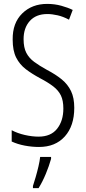

<svg xmlns="http://www.w3.org/2000/svg" viewBox="-20 -744 441 985"><path d="M361 -191Q361 -98 312.5 -44Q264 10 180 10Q144 10 107 3Q70 -4 40 -18V-76Q70 -60 107.5 -51.5Q145 -43 178 -43Q241 -43 273 -83.5Q305 -124 305 -187Q305 -228 292.5 -254Q280 -280 253.5 -300.5Q227 -321 185 -343Q144 -365 112.5 -389Q81 -413 63 -448.5Q45 -484 45 -541Q44 -626 94 -675Q144 -724 222 -724Q260 -724 294.5 -714.5Q329 -705 353 -693L334 -643Q304 -659 275.5 -665.5Q247 -672 223 -672Q165 -672 133 -636.5Q101 -601 101 -543Q101 -500 115 -473Q129 -446 155.5 -426.5Q182 -407 220 -386Q266 -362 297 -336.5Q328 -311 344.5 -276.5Q361 -242 361 -191ZM242 71Q232 107 215 148Q198 189 178 221H149V210Q155 192 163 164.5Q171 137 177.5 109Q184 81 186 61H242Z"/></svg>

Font: Noto Sans Gurmukhi ExtraCondensed Light
Style: Regular
Weight: 300
Width: 2
Designer: Jelle Bosma - Monotype Design Team
Foundry: Monotype Imaging Inc.
Version: Version 2.004; ttfautohint (v1.8.4.7-5d5b)